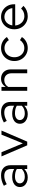

<svg xmlns="http://www.w3.org/2000/svg" viewBox="1527 -2063 546 3640"><g transform="rotate(-90 1800.0 -243.0)"><path d="M256 10Q203 10 161.5 -9Q120 -28 97 -61.5Q74 -95 74 -139Q74 -183 97.5 -216Q121 -249 163.5 -267Q206 -285 262 -285Q306 -285 344 -276.5Q382 -268 416 -248V-304Q416 -369 383 -402Q350 -435 285 -435Q248 -435 211 -424.5Q174 -414 128 -388L98 -443Q151 -472 199 -484Q247 -496 294 -496Q387 -496 437.5 -449Q488 -402 488 -314V0H416V-56Q382 -22 342.5 -6Q303 10 256 10ZM144 -141Q144 -98 179 -72Q214 -46 271 -46Q314 -46 349.5 -59.5Q385 -73 416 -103V-197Q385 -216 350 -224Q315 -232 273 -232Q215 -232 179.5 -207Q144 -182 144 -141Z M865 0 655 -488H734L902 -83L1067 -488H1145L935 0Z M1456 10Q1403 10 1361.5 -9Q1320 -28 1297 -61.5Q1274 -95 1274 -139Q1274 -183 1297.5 -216Q1321 -249 1363.5 -267Q1406 -285 1462 -285Q1506 -285 1544 -276.5Q1582 -268 1616 -248V-304Q1616 -369 1583 -402Q1550 -435 1485 -435Q1448 -435 1411 -424.5Q1374 -414 1328 -388L1298 -443Q1351 -472 1399 -484Q1447 -496 1494 -496Q1587 -496 1637.5 -449Q1688 -402 1688 -314V0H1616V-56Q1582 -22 1542.5 -6Q1503 10 1456 10ZM1344 -141Q1344 -98 1379 -72Q1414 -46 1471 -46Q1514 -46 1549.5 -59.5Q1585 -73 1616 -103V-197Q1585 -216 1550 -224Q1515 -232 1473 -232Q1415 -232 1379.5 -207Q1344 -182 1344 -141Z M1899 0V-488H1972V-409Q2028 -496 2127 -496Q2180 -496 2219.5 -473.5Q2259 -451 2281.5 -410.5Q2304 -370 2304 -316V0H2231V-295Q2231 -360 2195.5 -397.5Q2160 -435 2100 -435Q2060 -435 2027 -416Q1994 -397 1972 -360V0Z M2708 10Q2639 10 2583.5 -23.5Q2528 -57 2495.5 -114Q2463 -171 2463 -243Q2463 -315 2495.5 -372.5Q2528 -430 2583.5 -463Q2639 -496 2708 -496Q2776 -496 2831 -466Q2886 -436 2918 -385L2859 -348Q2836 -386 2796.5 -408.5Q2757 -431 2708 -431Q2658 -431 2619 -406.5Q2580 -382 2557.5 -340Q2535 -298 2535 -243Q2535 -189 2557.5 -146.5Q2580 -104 2619 -79.5Q2658 -55 2708 -55Q2757 -55 2796.5 -77.5Q2836 -100 2859 -138L2918 -101Q2886 -50 2831 -20Q2776 10 2708 10Z M3312 10Q3242 10 3186 -23.5Q3130 -57 3097.5 -114.5Q3065 -172 3065 -244Q3065 -316 3096 -373Q3127 -430 3180.5 -463Q3234 -496 3300 -496Q3369 -496 3423 -463.5Q3477 -431 3508 -375.5Q3539 -320 3539 -250V-228H3136Q3140 -178 3164 -138.5Q3188 -99 3227.5 -76.5Q3267 -54 3315 -54Q3358 -54 3395.5 -70.5Q3433 -87 3458 -116L3509 -71Q3470 -31 3420 -10.5Q3370 10 3312 10ZM3138 -282H3467Q3461 -326 3437.5 -360Q3414 -394 3378.5 -413.5Q3343 -433 3299 -433Q3258 -433 3224 -414Q3190 -395 3167.5 -361Q3145 -327 3138 -282Z"/></g></svg>

Font: Red Hat Mono
Style: Regular
Weight: 400
Designer: Pentagram, MCKL
Foundry: Pentagram, MCKL
Version: Version 1.023